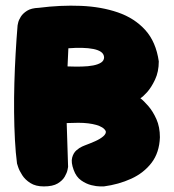

<svg xmlns="http://www.w3.org/2000/svg" viewBox="-20 -674 623 688"><path d="M137 -6Q108 -6 89 -18Q70 -30 59.5 -46.5Q49 -63 45 -75.5Q41 -88 41 -88Q36 -126 33.5 -173Q31 -220 30.5 -271.5Q30 -323 31.5 -376.5Q33 -430 36 -482.5Q39 -535 43 -583Q43 -583 45 -592.5Q47 -602 54.5 -614Q62 -626 77 -635.5Q92 -645 119 -646Q197 -656 270 -653Q343 -650 402.5 -629.5Q462 -609 500.5 -566.5Q539 -524 549 -454Q549 -417 535.5 -388.5Q522 -360 506.5 -343Q491 -326 483 -322Q495 -313 511.5 -294Q528 -275 540.5 -247Q553 -219 553 -182Q551 -127 523 -90.5Q495 -54 450 -33.5Q405 -13 352 -6Q352 -6 339 -6Q326 -6 307.5 -10.5Q289 -15 271 -27.5Q253 -40 244 -65Q234 -92 238.5 -109Q243 -126 254 -135.5Q265 -145 274.5 -149Q284 -153 284 -153Q303 -160 321 -168Q339 -176 350 -185.5Q361 -195 359 -204Q355 -212 346 -217.5Q337 -223 324.5 -226.5Q312 -230 296 -232Q280 -234 260.5 -234Q241 -234 219 -233L224 -76Q224 -76 222 -65.5Q220 -55 212 -41Q204 -27 186.5 -16.5Q169 -6 137 -6ZM222 -436Q249 -435 272.5 -435.5Q296 -436 314 -439.5Q332 -443 342.5 -450Q353 -457 353 -469Q352 -481 342 -488Q332 -495 314.5 -498.5Q297 -502 274 -502.5Q251 -503 225 -501Z"/></svg>

Font: Sour Gummy Black
Style: Regular
Weight: 900
Version: Version 1.000